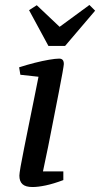

<svg xmlns="http://www.w3.org/2000/svg" viewBox="-20 -744 403 773"><path d="M111 9Q83 9 70.5 -2.5Q58 -14 58 -37Q58 -45 63 -74Q68 -103 77 -147Q86 -191 96 -241.5Q106 -292 116.5 -342.5Q127 -393 135 -435L62 -443L57 -473Q88 -483 119.5 -491Q151 -499 177.5 -503.5Q204 -508 218 -508Q228 -508 232.5 -502.5Q237 -497 237 -486Q237 -482 231.5 -450.5Q226 -419 216.5 -371Q207 -323 196 -266.5Q185 -210 174 -154.5Q163 -99 153 -54H235V-19Q195 -4 164 2.5Q133 9 111 9ZM175 -559 97 -703 128 -723 220 -636 340 -724 363 -701 242 -559Z"/></svg>

Font: Manuale Medium
Style: Italic
Weight: 500
Italic angle: -11°
Version: Version 1.002